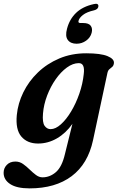

<svg xmlns="http://www.w3.org/2000/svg" viewBox="-62 -761 634 1034"><path d="M439 -6Q411.5 122 323.8 187.8Q236 253.5 97.5 253.5Q28 253.5 -7.2 230.2Q-42.5 207 -42.5 169.5Q-42.5 144.5 -25.2 126.8Q-8 109 21 109Q43.5 109 62 122Q80.5 135 97.5 151.8Q114.5 168.5 131.5 181.2Q148.5 194 167 194Q206.5 194 239 166Q271.5 138 287.5 69.5L328 -94Q292.5 -43.5 244.5 -15.8Q196.5 12 143 12Q85 12 53 -25.5Q21 -63 28.5 -141.5Q34.5 -204 63.5 -263.5Q92.5 -323 141.8 -370.5Q191 -418 257 -446Q323 -474 402.5 -474Q480 -474 517 -458.8Q554 -443.5 551.5 -421Q550 -407.5 542.5 -401Q535 -394.5 527.2 -388.2Q519.5 -382 516.5 -368ZM169.5 -149.5Q165.5 -101.5 178.2 -83.5Q191 -65.5 210.5 -65.5Q237 -65.5 266 -91.5Q295 -117.5 321 -160.8Q347 -204 365.2 -256.5Q383.5 -309 389 -362Q396.5 -421 362.5 -421Q330.5 -421 298 -397.2Q265.5 -373.5 238 -334.2Q210.5 -295 192 -246.8Q173.5 -198.5 169.5 -149.5ZM386 -637Q416 -637 426.8 -622Q437.5 -607 431.5 -584Q424.5 -558 401.5 -541.8Q378.5 -525.5 350.5 -525.5Q318 -525.5 303 -546Q288 -566.5 299 -606.5Q312.5 -658 348 -692Q383.5 -726 443.5 -739Q468 -745 468 -728Q467 -711 445 -705.5Q405 -696.5 384.8 -680.5Q364.5 -664.5 361 -649Q357.5 -637 371 -637Z"/></svg>

Font: Fraunces 9pt S000 SemiBold
Style: Italic
Weight: 600
Italic angle: -16°
Version: Version 1.000; ttfautohint (v1.8.3)